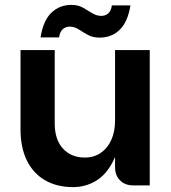

<svg xmlns="http://www.w3.org/2000/svg" viewBox="-20 -759 701 786"><path d="M451 -75V-554H593V0H526Q492 0 471.5 -20.5Q451 -41 451 -75ZM279 7Q213 7 164.5 -21Q116 -49 90 -102Q64 -155 64 -230V-554H204V-254Q204 -187 238 -150.5Q272 -114 327 -114Q365 -114 393 -133.5Q421 -153 436 -187Q451 -221 451 -264L473 -235Q470 -152 442.5 -98Q415 -44 372.5 -18.5Q330 7 279 7ZM388 -605Q360 -605 340 -616Q320 -627 302.5 -638.5Q285 -650 265 -650Q249 -650 237 -639.5Q225 -629 222 -606H146Q157 -675 190.5 -707Q224 -739 272 -739Q300 -739 320 -727.5Q340 -716 357.5 -705Q375 -694 395 -694Q412 -694 423.5 -704.5Q435 -715 438 -737H514Q503 -669 470 -637Q437 -605 388 -605Z"/></svg>

Font: Parkinsans SemiBold
Style: Regular
Weight: 600
Designer: Red Stone, Indian Type Foundry
Foundry: Indian Type Foundry
Version: Version 1.000